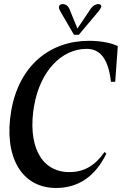

<svg xmlns="http://www.w3.org/2000/svg" viewBox="-20 -919 606 955"><path d="M259 16C369 16 454 -41 509 -155L500 -163C452 -94 397 -63 325 -63C180 -63 116 -202 150 -395C180 -563 284 -676 411 -676C480 -676 519 -624 532 -512H553L566 -690C529 -707 477 -716 423 -716C227 -716 75 -592 36 -369C-3 -146 83 16 259 16ZM281 -896C268 -889 272 -875 285 -854L348 -746H372L462 -853C481 -875 490 -889 479 -896C468 -903 446 -897 431 -875L365 -777L325 -875C316 -897 294 -903 281 -896Z"/></svg>

Font: RL Madena Oblique
Style: Regular
Weight: 400
Italic angle: -10°
Designer: I Kadek Wantara Putra
Foundry: Roughlines ID
Version: Version 1.000;Glyphs 3.1.2 (3151)